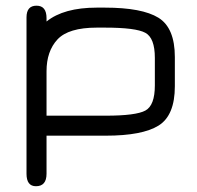

<svg xmlns="http://www.w3.org/2000/svg" viewBox="-20 -477 694 675"><path d="M524.4 -273.4V-176.8C524.4 -129.9 513.3 -100.4 491.2 -88.4C469.1 -76.3 422.5 -70.3 351.6 -70.3H143.6V-226.6C143.6 -273.4 156.4 -310.7 182.1 -338.4C207.8 -366 253.9 -379.9 320.3 -379.9H348.6C420.9 -379.9 468.3 -373.9 490.7 -361.8C513.2 -349.8 524.4 -320.3 524.4 -273.4ZM594.7 -173.8V-276.4C594.7 -344.7 575.5 -390.8 537.1 -414.6C498.7 -438.3 435.9 -450.2 348.6 -450.2H320.3C242.8 -450.2 183.9 -433.9 143.6 -401.4V-413.1C143.6 -442.4 131.8 -457 108.4 -457C85 -457 73.2 -443.4 73.2 -416V133.8C73.2 163.1 84.3 177.7 106.4 177.7C131.2 177.7 143.6 163.1 143.6 133.8V0H351.6C437.5 0 499.5 -11.9 537.6 -35.6C575.7 -59.4 594.7 -105.5 594.7 -173.8Z"/></svg>

Font: Jura
Style: DemiBold
Weight: 600
Version: Version 2.5.1